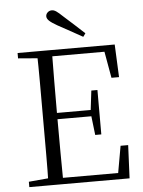

<svg xmlns="http://www.w3.org/2000/svg" viewBox="-61 -986 772 1034"><g transform="rotate(-5 324.5 -469.0)"><path d="M428 -799 415 -781Q381 -800 347.5 -818.5Q314 -837 281 -855Q251 -872 238.5 -884Q226 -896 226 -908Q226 -920 235.5 -929Q245 -938 259 -938Q270 -938 282.5 -929.5Q295 -921 318 -899Q344 -876 372 -850.5Q400 -825 428 -799ZM55 0V-29L189 -41H200V0ZM159 0Q161 -83 161 -166.5Q161 -250 161 -335V-390Q161 -475 161 -559Q161 -643 159 -725H240Q239 -643 238.5 -557.5Q238 -472 238 -378V-357Q238 -256 238.5 -169.5Q239 -83 240 0ZM200 0V-34H572L534 -10L564 -179H605L597 0ZM200 -351V-385H439V-351ZM433 -249 420 -360V-381L433 -489H466V-249ZM55 -696V-725H200V-685H189ZM547 -548 517 -717 556 -691H200V-725H580L588 -548Z"/></g></svg>

Font: Noto Serif JP ExtraLight Light
Style: Regular
Weight: 300
Version: Version 2.003-H1;hotconv 1.1.1;makeotfexe 2.6.0